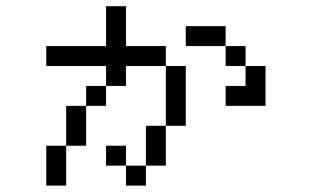

<svg xmlns="http://www.w3.org/2000/svg" viewBox="-20 -582 1040 602"><path d="M125 -125Q125 -125 125 0H187.5Q187.5 0 187.5 -125ZM375 -62.5V0H437.5V-62.5ZM375 -62.5V-125H312.5V-62.5ZM437.5 -62.5H500Q500 -62.5 500 -187.5H437.5Q437.5 -187.5 437.5 -62.5ZM187.5 -125H250Q250 -125 250 -250H187.5Q187.5 -250 187.5 -125ZM500 -187.5H562.5V-375H500ZM250 -250H312.5V-312.5H250ZM312.5 -312.5H375V-375H500V-437.5H375Q375 -437.5 375 -562.5H312.5Q312.5 -562.5 312.5 -437.5H125V-375H312.5ZM750 -312.5H687.5V-250H812.5Q812.5 -250 812.5 -375H750ZM750 -375V-437.5H687.5V-375ZM687.5 -437.5V-500H562.5V-437.5Z"/></svg>

Font: Unifont
Style: Regular
Weight: 500
Version: Version 13.0.05